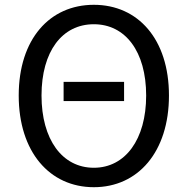

<svg xmlns="http://www.w3.org/2000/svg" viewBox="-20 -767 782 800"><path d="M245 -346H497V-426H245ZM371 13C555 13 684 -134 684 -369C684 -604 555 -747 371 -747C187 -747 58 -604 58 -369C58 -134 187 13 371 13ZM371 -68C239 -68 153 -186 153 -369C153 -553 239 -666 371 -666C502 -666 589 -553 589 -369C589 -186 502 -68 371 -68Z"/></svg>

Font: Source Han Sans KR Regular
Style: Regular
Weight: 400
Designer: Ryoko NISHIZUKA (kana & ideographs); Paul D. Hunt (Latin, Greek & Cyrillic); Wenlong ZHANG (bopomofo); Sandoll Communica
Foundry: Adobe Systems Incorporated
Version: Version 1.004;PS 1.004;hotconv 1.0.82;makeotf.lib2.5.63406